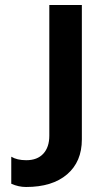

<svg xmlns="http://www.w3.org/2000/svg" viewBox="-20 -734 377 767"><path d="M84 13Q54 13 25 0V-108Q48 -94 85 -94Q129 -94 153 -120Q177 -146 177 -192V-714H307V-177Q307 -88 248 -37.5Q189 13 84 13Z"/></svg>

Font: Non Bureau Medium
Style: Regular
Weight: 500
Designer: Jona Saucedo
Foundry: Non Foundry
Version: Version 1.000; ttfautohint (v1.8.4)